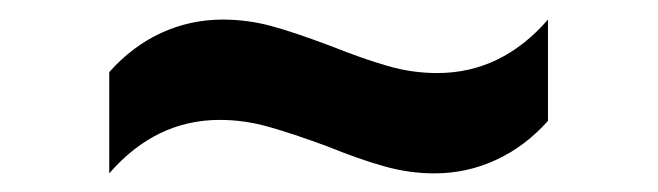

<svg xmlns="http://www.w3.org/2000/svg" viewBox="-20 -454 685 200"><path d="M211.9 -433.6Q237.8 -433.6 262.2 -427Q286.6 -420.4 324.2 -406.2Q358.4 -392.6 383.8 -385.3Q409.2 -377.9 435.5 -377.9Q502.4 -377.9 550.8 -433.6V-328.1Q526.9 -301.3 496.6 -287.4Q466.3 -273.4 432.6 -273.4Q406.2 -273.4 380.1 -280.8Q354 -288.1 320.3 -301.8Q284.7 -314.9 259.5 -322Q234.4 -329.1 209 -329.1Q142.1 -329.1 93.8 -273.4V-378.9Q117.7 -405.8 147.9 -419.7Q178.2 -433.6 211.9 -433.6Z"/></svg>

Font: WEMIX Pretendard SemiBold
Style: Regular
Weight: 600
Designer: Base glyphs from Inter by Rasmus Andersson; Hangeul glyphs from Noto Sans CJK(Source Han Sans) by Jang Soo-young and Kan
Foundry: Kil Hyung-jin
Version: Version 1.000